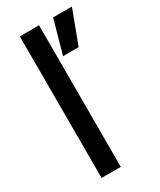

<svg xmlns="http://www.w3.org/2000/svg" viewBox="-181 -761 684 822"><g transform="rotate(-30 161.5 -350.0)"><path d="M66 0V-700H161V0ZM184 -534 230 -699H323L261 -534Z"/></g></svg>

Font: Figtree Medium
Style: Regular
Weight: 500
Designer: Erik Kennedy
Foundry: Erik Kennedy
Version: Version 2.001; ttfautohint (v1.8.4.7-5d5b);gftools[0.9.27]